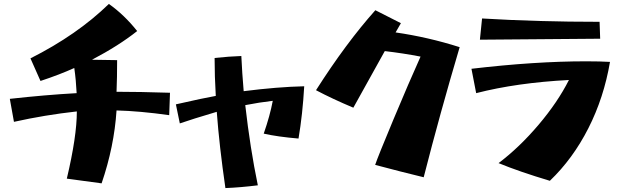

<svg xmlns="http://www.w3.org/2000/svg" viewBox="-20 -859 3154 977"><path d="M371 -292Q208 -274 51 -239L30 -356Q209 -376 370 -385Q367 -450 358 -513Q283 -479 186 -447L135 -562Q373 -682 534 -839Q612 -784 678 -701Q585 -627 448 -555L576 -553Q576 -464 573 -392Q690 -392 845 -387L841 -273Q691 -294 573 -297Q561 -113 497 74L320 50Q371 -165 371 -292Z M1083 -290Q955 -252 895 -231L875 -328Q1020 -361 1078 -371Q1072 -470 1072 -564Q1147 -572 1208 -574Q1212 -488 1220 -395Q1393 -417 1528 -420Q1520 -278 1499 -154Q1392 -163 1322 -179Q1354 -271 1368 -346Q1299 -338 1228 -324Q1253 -104 1292 84Q1204 95 1127 98Q1096 -115 1083 -290Z M1889 -20Q1903 -62 1982 -251Q2061 -440 2120 -571Q2032 -588 1938 -599L1778 -311Q1671 -356 1588 -400Q1741 -640 1890 -807L2020 -741L1993 -694Q2159 -670 2319 -619Q2219 -282 2136 43Q2020 15 1889 -20Z M2517 -29Q2623 -109 2720.5 -224Q2818 -339 2875 -452Q2609 -438 2403 -385L2379 -509Q2702 -547 2963 -547Q3035 -547 3084 -544Q3053 -362 2974 -206.5Q2895 -51 2778 61Q2621 14 2517 -29ZM3031 -748 3034 -662 2422 -657 2433 -765Q2716 -748 3031 -748Z"/></svg>

Font: Otomanopee One
Style: Regular
Weight: 400
Designer: Das Ende der Wildnis
Foundry: Gutenberg Labo
Version: Version 3.005